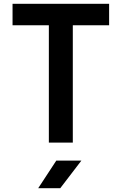

<svg xmlns="http://www.w3.org/2000/svg" viewBox="-20 -750 640 1010"><path d="M237 0V-617H46V-730H554V-617H363V0ZM181 240 276 95H408L297 240Z"/></svg>

Font: NKDuy Mono
Style: Bold
Weight: 700
Monospace: yes
Designer: NKDuy
Foundry: NKDuy
Version: Version 2.251; ttfautohint (v1.8.4.7-5d5b)